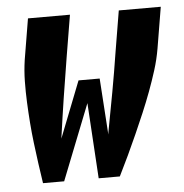

<svg xmlns="http://www.w3.org/2000/svg" viewBox="-44 -572 588 615"><g transform="rotate(-5 250.0 -265.0)"><path d="M70 0Q65 -32 60.5 -65Q56 -98 52 -130.5Q48 -163 45.5 -196Q43 -229 41.5 -262.5Q40 -296 40.5 -330Q41 -364 46 -398L68 -530H203L181 -398Q170 -332 160 -267Q150 -202 141 -137L212 -318H280L292 -137L293 -145Q305 -208 316.5 -271Q328 -334 338 -398L360 -530H495L473 -398Q467 -363 456.5 -329.5Q446 -296 433.5 -262.5Q421 -229 407 -196Q393 -163 378.5 -130.5Q364 -98 348.5 -65Q333 -32 317 0H249L234 -243L138 0Z"/></g></svg>

Font: Iosevka Curly Heavy Oblique
Style: Regular
Weight: 900
Italic angle: -9°
Monospace: yes
Designer: Belleve Invis
Foundry: Belleve Invis
Version: Version 11.1.0; ttfautohint (v1.8.3)